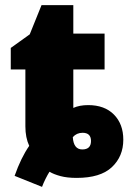

<svg xmlns="http://www.w3.org/2000/svg" viewBox="-20 -684 501 749"><path d="M301 -101Q267 -101 264 -149Q279 -166 302 -166Q335 -166 335 -134Q335 -101 301 -101ZM144 45Q149 31 157.5 14Q166 -3 173 -14Q190 -4 216 3Q242 10 279 10Q372 10 416.5 -32Q461 -74 461 -139Q461 -200 424.5 -237Q388 -274 324 -274Q290 -274 266 -263V-413H388V-553H266V-664H142L96 -550L22 -497V-413H79V-191Q79 -147 94 -115Q62 -69 37 2Z"/></svg>

Font: Noto Sans Display SemiCondensed Black
Style: Regular
Weight: 900
Width: 4
Designer: Monotype Design Team
Foundry: Monotype Imaging Inc.
Version: Version 1.900